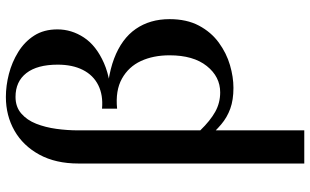

<svg xmlns="http://www.w3.org/2000/svg" viewBox="-216 -564 1030 637"><g transform="rotate(-90 298.5 -245.0)"><path d="M75 250V-499Q75 -575 104.5 -629Q134 -683 184 -711.5Q234 -740 296 -740Q333 -740 372 -730Q411 -720 445 -699Q479 -678 499.5 -646Q520 -614 520 -569Q520 -522 493 -481Q466 -440 408 -414.5Q350 -389 257 -389V-421Q302 -417 335 -433.5Q368 -450 385.5 -484.5Q403 -519 403 -568Q403 -636 375 -672Q347 -708 296 -708Q263 -708 241 -689Q219 -670 207 -639.5Q195 -609 190 -572.5Q185 -536 185 -500V250ZM326 15Q286 15 257 4.5Q228 -6 205 -25.5Q182 -45 158 -72L185 -95Q217 -62 246.5 -45.5Q276 -29 311 -29Q363 -29 398.5 -73.5Q434 -118 434 -197Q434 -251 415 -292Q396 -333 356.5 -355Q317 -377 257 -371V-406Q357 -406 423 -381Q489 -356 521.5 -309Q554 -262 554 -197Q554 -140 532.5 -99.5Q511 -59 476 -33.5Q441 -8 401.5 3.5Q362 15 326 15Z"/></g></svg>

Font: Brygada 1918 SemiBold
Style: Regular
Weight: 600
Designer: Mateusz Machalski | Borys Kosmynka | Przemek Hoffer
Foundry: NIEPODLEGLA 2018
Version: Version 3.006